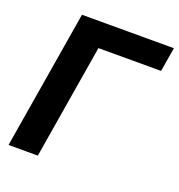

<svg xmlns="http://www.w3.org/2000/svg" viewBox="-131 -837 883 947"><g transform="rotate(20 310.5 -363.5)"><path d="M621.1 -727.3H138.5L17.8 0H171.5L271 -600.5H599.8Z"/></g></svg>

Font: Margiela Sans
Style: Bold Italic
Weight: 700
Italic angle: -9.39999°
Designer: Stefan Endress, Andreas Faust
Version: Version 1.100;FEAKit 1.0